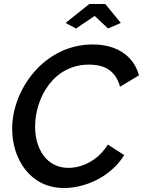

<svg xmlns="http://www.w3.org/2000/svg" viewBox="-20 -937 717 963"><path d="M309 -822 361 -794 455 -857 522 -794 586 -822 508 -917H428ZM41 -291C41 -141 130 6 301 6C406 6 534 -48 603 -159L521 -212C470 -130 390 -95 323 -95C215 -95 156 -189 156 -302C156 -441 245 -613 427 -613C493 -613 558 -591 582 -502L677 -559C653 -648 576 -714 445 -714C203 -714 41 -490 41 -291Z"/></svg>

Font: FIGSv2-sans-serif SmBold Italic
Style: Regular
Weight: 600
Italic angle: -12°
Designer: Matt McInerney, Pablo Impallari, Rodrigo Fuenzalida
Foundry: Matt McInerney, Pablo Impallari, Rodrigo Fuenzalida
Version: Version 4.020;hotconv 1.0.109;makeotfexe 2.5.65596